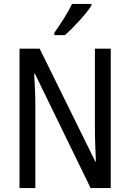

<svg xmlns="http://www.w3.org/2000/svg" viewBox="-20 -963 666 983"><path d="M448 -934V-943H349C327 -898 293 -844 258 -795V-783H312C354 -819 423 -894 448 -934ZM547 0V-714H466V-294C466 -247 469 -187 471 -136H468L183 -714H80V0H161V-426C161 -477 158 -533 155 -585H159L444 0Z"/></svg>

Font: Noto Sans Bengali Condensed
Style: Regular
Weight: 400
Width: 3
Designer: Jelle Bosma - Monotype Design Team
Foundry: Monotype Imaging Inc.
Version: Version 2.003